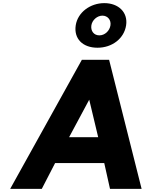

<svg xmlns="http://www.w3.org/2000/svg" viewBox="-20 -1207 970 1227"><path d="M563.9 -1045C569.1 -1079 601.4 -1107 634.4 -1107C668.4 -1107 691.1 -1079 685.9 -1045C680.6 -1010 650.1 -981 615.1 -981C579.1 -981 558.6 -1010 563.9 -1045ZM463.9 -1045C451.1 -961 507 -902 603 -902C697 -902 773.1 -961 785.9 -1045C798.6 -1128 737.6 -1187 646.6 -1187C556.6 -1187 476.6 -1128 463.9 -1045ZM677.2 -825H503.2L45 0H247L332.2 -165H646.2L683 0H885ZM607.5 -330H421.5L550.2 -570Z"/></svg>

Font: Sztylet
Style: BdObl
Weight: 700
Foundry: Cannot Into Space Fonts, PlusOne Fonts
Version: Version 0.12